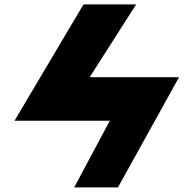

<svg xmlns="http://www.w3.org/2000/svg" viewBox="-20 -838 865 858"><path d="M44.9 -298.5H470.8L311.7 -0.7H507.2L780.1 -493H380.8L588.4 -818.3H353.1Z"/></svg>

Font: Sztylet
Style: Bd
Weight: 700
Foundry: Cannot Into Space Fonts, PlusOne Fonts
Version: Version 0.12